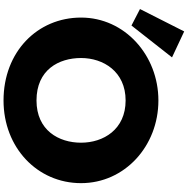

<svg xmlns="http://www.w3.org/2000/svg" viewBox="-8 -1014 1037 1060"><g transform="rotate(90 510.0 -483.5)"><path d="M29.4 -738.3 120.4 -691.3 296.3 -915.2 153 -982.4ZM76.5 -413C76.5 -172 265.7 15 534.1 15C794.8 15 990.6 -172 990.6 -413C990.6 -654 786 -840 534.1 -840C284.4 -840 76.5 -654 76.5 -413ZM299.8 -413C299.8 -536 374.6 -659 534.1 -659C694.7 -659 767.3 -536 767.3 -413C767.3 -290 699.1 -167 534.1 -167C364.7 -167 299.8 -290 299.8 -413Z"/></g></svg>

Font: Hussar
Style: BdWide
Weight: 700
Foundry: Cannot Into Space Fonts
Version: Version 2.00